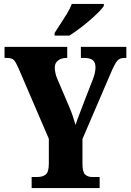

<svg xmlns="http://www.w3.org/2000/svg" viewBox="-20 -951 660 971"><path d="M140 0V-56H170Q196 -56 211.5 -68.5Q227 -81 227 -124V-249L74 -605Q61 -635 51 -646.5Q41 -658 14 -658H3V-714H320V-658H317Q290 -658 273.5 -645Q257 -632 257 -609Q257 -598 260 -583Q263 -568 269 -554L330 -411Q342 -383 348.5 -362.5Q355 -342 362 -319Q370 -344 381.5 -373.5Q393 -403 405 -435L449 -548Q458 -571 460.5 -586.5Q463 -602 463 -609Q463 -636 449 -647Q435 -658 405 -658H389V-714H619V-658H609Q585 -658 572.5 -643Q560 -628 540 -581L397 -248V-123Q397 -80 411 -68Q425 -56 444 -56H484V0ZM256 -784Q269 -805 286 -830.5Q303 -856 319 -882.5Q335 -909 343 -931H505V-921Q497 -908 477.5 -888.5Q458 -869 432.5 -847Q407 -825 380 -805Q353 -785 331 -771H256Z"/></svg>

Font: Noto Serif ExtraCondensed Black
Style: Regular
Weight: 900
Width: 2
Designer: Monotype Design Team
Foundry: Monotype Imaging Inc.
Version: Version 2.015; ttfautohint (v1.8.4.7-5d5b)